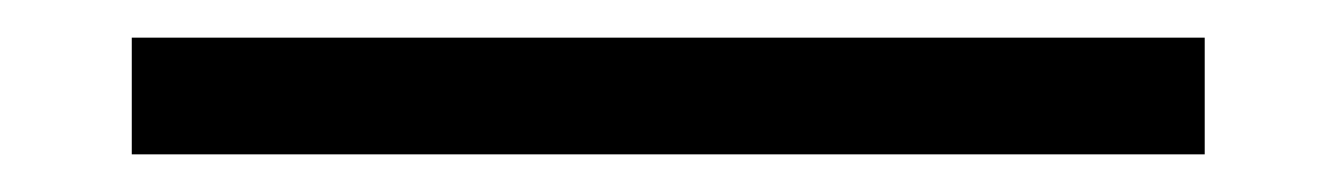

<svg xmlns="http://www.w3.org/2000/svg" viewBox="-20 100 711 102"><path d="M50 120V182H620V120Z"/></svg>

Font: Charger Sport
Style: Lit
Weight: 300
Designer: Jasper
Foundry: Cannot Into Space Fonts
Version: Version 1.1